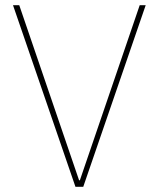

<svg xmlns="http://www.w3.org/2000/svg" viewBox="-20 -718 610 738"><path d="M270 0 30 -698H54L284 -25H287L517 -698H540L300 0Z"/></svg>

Font: Plexus Sans Thin
Style: Regular
Weight: 250
Version: Version 2.001;PS 002.001;hotconv 1.0.70;makeotf.lib2.5.58329